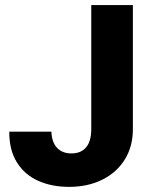

<svg xmlns="http://www.w3.org/2000/svg" viewBox="-20 -727 598 757"><path d="M503.9 -707V-217.8Q503.9 -149.9 472.2 -98.4Q440.4 -46.9 383.3 -18.6Q326.2 9.8 252 9.8Q184.6 9.8 131.1 -13.9Q77.6 -37.6 46.9 -86.4Q16.1 -135.3 16.6 -208H182.6Q184.1 -166.5 204.8 -144.3Q225.6 -122.1 261.7 -122.1Q299.3 -122.1 319.6 -146.2Q339.8 -170.4 339.8 -217.8V-707Z"/></svg>

Font: Pretendard GOV ExtraBold
Style: Regular
Weight: 800
Designer: Base glyphs from Inter by Rasmus Andersson; Hangeul glyphs from Noto Sans CJK(Source Han Sans) by Jang Soo-young and Kan
Foundry: Kil Hyung-jin
Version: Version 1.309